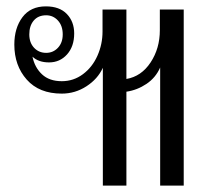

<svg xmlns="http://www.w3.org/2000/svg" viewBox="-20 -583 660 603"><path d="M557 -553V0H483V-371Q469 -339 440 -319.5Q411 -300 377 -295V0H303V-370Q287 -335 251.5 -312Q216 -289 174 -289Q103 -289 64 -333Q25 -377 25 -443Q25 -495 50.5 -529Q76 -563 124 -563Q167 -563 190 -539Q213 -515 213 -478Q213 -437 190.5 -412Q168 -387 134 -387Q101 -387 82 -405Q89 -371 112 -349.5Q135 -328 174 -328Q211 -328 240.5 -350Q270 -372 286 -408Q302 -444 302 -484V-553H377V-335Q424 -343 453 -387Q482 -431 482 -488V-553ZM72 -475Q72 -449 87 -433Q102 -417 125 -417Q147 -417 162 -433Q177 -449 177 -475Q177 -502 162 -518.5Q147 -535 125 -535Q100 -535 86 -518.5Q72 -502 72 -475Z"/></svg>

Font: Taviraj Light
Style: Regular
Weight: 300
Designer: Katatrad Team
Foundry: CadsonDemak
Version: Version 1.001